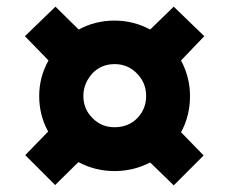

<svg xmlns="http://www.w3.org/2000/svg" viewBox="-20 -692 690 578"><path d="M595 -583 525 -510Q552 -459 552 -403Q552 -343 525 -294L593 -224L503 -134L432 -203Q382 -177 325 -177Q267 -177 216 -204L146 -135L56 -225L125 -296Q98 -345 98 -403Q98 -460 126 -510L55 -583L147 -672L217 -603Q266 -630 325 -630Q382 -630 432 -603L503 -672ZM420 -403Q420 -443 392 -471Q365 -499 325 -499Q285 -499 258 -471Q231 -441 231 -403Q231 -364 258 -337Q285 -309 325 -309Q366 -309 393 -336Q420 -364 420 -403Z"/></svg>

Font: TypoPRO Sinkin Sans
Style: 700 Bold
Weight: 700
Designer: Keith Bates
Foundry: K-Type
Version: Sinkin Sans (version 1.0)  by Keith Bates   •   © 2014   www